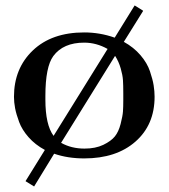

<svg xmlns="http://www.w3.org/2000/svg" viewBox="-20 -571 615 698"><path d="M30.8 -219.2Q30.8 -322.3 99.4 -387.7Q168 -453.1 286.1 -453.1Q343.3 -453.1 397 -434.1L469.2 -550.8H470.2L500 -532.2V-530.8L430.2 -418.9Q466.3 -398.9 490.7 -370.4Q515.1 -341.8 525.1 -312Q535.2 -282.2 538.6 -260.5Q542 -238.8 542 -219.2Q542 -117.2 472.4 -56.2Q402.8 4.9 286.1 4.9Q226.1 4.9 176.8 -12.2L104 106.9L73.2 87.9V86.9L143.1 -25.9Q107.9 -44.9 84 -72Q60.1 -99.1 49.6 -127.4Q39.1 -155.8 34.9 -177.5Q30.8 -199.2 30.8 -219.2ZM145 -209Q145 -117.2 174.8 -77.1L371.1 -393.1Q330.1 -416 286.1 -416Q210 -416 173.8 -367.2Q145 -328.1 145 -222.2ZM202.1 -51.8Q239.3 -30.8 287.1 -30.8Q327.1 -30.8 355.5 -44.4Q383.8 -58.1 397.5 -75Q411.1 -91.8 418.5 -120.4Q425.8 -148.9 427 -165.5Q428.2 -182.1 428.2 -208V-231Q428.2 -261.7 427 -279.8Q425.8 -297.9 418.9 -322Q412.1 -346.2 398.9 -367.2H397.9Z"/></svg>

Font: CMU Serif
Style: Bold
Weight: 700
Version: Version 0.7.0